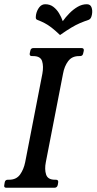

<svg xmlns="http://www.w3.org/2000/svg" viewBox="-29 -887 456 907"><path d="M187.5 -121Q180.8 -87 188.8 -62.5Q196.8 -38 229.8 -38H234.8Q247.8 -38 245.8 -25L243.8 -13Q240.8 0 227.8 0H1.2Q-11.8 0 -8.8 -13L-6.8 -25Q-4.8 -38 8.2 -38H14.2Q48.2 -38 65.8 -62.5Q83.2 -87 90 -121L171.2 -539Q177.5 -574 169.9 -598Q162.2 -622 128.2 -622H122.2Q109.2 -622 111.5 -635L114.2 -647Q116.2 -660 129.2 -660H355.8Q368.8 -660 366.8 -647L364 -635Q361.8 -622 348.8 -622H343.8Q310.8 -622 292.9 -598Q275 -574 268.8 -539ZM267.5 -787Q281 -806 298.9 -824.2Q316.8 -842.5 337.8 -854.8Q358.8 -867 381 -867Q397.8 -867 403.2 -852.6Q408.8 -838.2 405.5 -819.2Q404 -810.5 400.9 -803.8Q397.8 -797 391 -793.8Q367.5 -785.8 348.2 -777.5Q329 -769.2 307.8 -756.5Q286.5 -743.8 254.5 -721.5Q231.2 -743.8 214.6 -756.5Q198 -769.2 182.4 -777.5Q166.8 -785.8 145.8 -793.8Q140.2 -797 140.1 -803.8Q140 -810.5 141.5 -819.2Q145.5 -838.2 156.6 -852.6Q167.8 -867 184.8 -867Q206.8 -867 222.9 -854.8Q239 -842.5 250 -824.2Q261 -806 267.5 -787Z"/></svg>

Font: Young Serif Light
Style: Italic
Weight: 300
Italic angle: -10.979°
Designer: Bastien Sozeau
Foundry: NBR — Bastien Sozeau
Version: Version 5.001